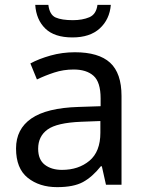

<svg xmlns="http://www.w3.org/2000/svg" viewBox="-20 -760 601 790"><path d="M288 -545Q386 -545 433 -502Q480 -459 480 -365V0H416L399 -76H395Q360 -32 321.5 -11Q283 10 215 10Q142 10 94 -28.5Q46 -67 46 -149Q46 -229 109 -272.5Q172 -316 303 -320L394 -323V-355Q394 -422 365 -448Q336 -474 283 -474Q241 -474 203 -461.5Q165 -449 132 -433L105 -499Q140 -518 188 -531.5Q236 -545 288 -545ZM314 -259Q214 -255 175.5 -227Q137 -199 137 -148Q137 -103 164.5 -82Q192 -61 235 -61Q303 -61 348 -98.5Q393 -136 393 -214V-262ZM436 -740Q431 -680 390.5 -643Q350 -606 278 -606Q204 -606 166.5 -642.5Q129 -679 125 -740H179Q184 -699 209 -688Q234 -677 280 -677Q319 -677 347.5 -689Q376 -701 381 -740Z"/></svg>

Font: Noto Sans Vai
Style: Regular
Weight: 400
Designer: Monotype Design Team
Foundry: Monotype Imaging Inc.
Version: Version 2.001; ttfautohint (v1.8.4.7-5d5b)